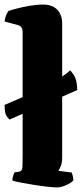

<svg xmlns="http://www.w3.org/2000/svg" viewBox="-30 -820 358 840"><path d="M218 0Q205 0 178 -3Q151 -6 119.5 -11Q88 -16 62 -21Q36 -26 24 -30Q24 -38 27 -48.5Q30 -59 33 -66L50 -68Q67 -70 68 -87Q69 -104 69 -147V-322L12 -297Q-1 -308 -5.5 -322Q-10 -336 -10 -361Q35 -380 69 -395V-682Q69 -690 64.5 -698.5Q60 -707 49 -710L-10 -726Q-8 -743 -2.5 -755Q3 -767 7 -772Q18 -776 43 -782.5Q68 -789 99 -794.5Q130 -800 159 -800Q199 -800 220.5 -777.5Q242 -755 242 -717V-485Q261 -498 277 -512Q294 -494 300.5 -476Q307 -458 308 -426L242 -397V-129Q242 -108 236 -93.5Q230 -79 225 -73L284 -65Q286 -60 288.5 -49.5Q291 -39 291 -31Q282 -20 259.5 -10Q237 0 218 0Z"/></svg>

Font: Texturina Black
Style: Regular
Weight: 900
Designer: Guillermo Torres Carreño
Foundry: Omnibus-Type
Version: Version 1.002; ttfautohint (v1.8.3)